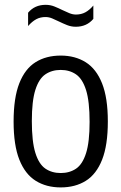

<svg xmlns="http://www.w3.org/2000/svg" viewBox="-20 -787 516 816"><path d="M238 9.5Q176.9 9.5 131.8 -18.6Q86.8 -46.7 62.3 -108.2Q37.8 -169.8 37.8 -270.3Q37.8 -371.4 62.1 -433.1Q86.4 -494.8 131.3 -522.8Q176.1 -550.8 238 -550.8Q299.2 -550.8 344.3 -522.5Q389.3 -494.3 413.8 -432.6Q438.3 -371 438.3 -270.8Q438.3 -170.1 414 -108.4Q389.7 -46.7 344.8 -18.6Q300 9.5 238 9.5ZM238 -51.6Q275.8 -51.6 303.4 -70.3Q330.9 -89 345.8 -136.3Q360.8 -183.5 360.8 -268.8Q360.8 -356 345.8 -404Q330.7 -451.9 303.2 -470.8Q275.6 -489.8 238 -489.8Q200.5 -489.8 172.9 -471.1Q145.3 -452.4 130.3 -405.1Q115.3 -357.8 115.3 -272.3Q115.3 -185.3 130.3 -137.3Q145.2 -89.4 172.7 -70.5Q200.3 -51.6 238 -51.6ZM302.2 -673.3Q282.5 -673.3 264.9 -680.4Q247.2 -687.5 230.8 -695.5Q215.6 -702.9 201.6 -708.8Q187.7 -714.6 173.4 -714.6Q151.2 -714.6 133.7 -705.1Q116.2 -695.7 99.4 -676.3V-733Q127.4 -766.5 173.9 -766.5Q193.7 -766.5 211.4 -759.4Q229 -752.3 245.3 -744.2Q260.5 -737 274.6 -731.1Q288.8 -725.2 302.7 -725.2Q325.3 -725.2 342.8 -734.7Q360.4 -744.2 376.7 -763.5V-706.8Q348.7 -673.3 302.2 -673.3Z"/></svg>

Font: Encode Sans Condensed Thin
Style: Regular
Weight: 100
Width: 3
Designer: Multiple Designers
Foundry: Impallari Type
Version: Version 3.002